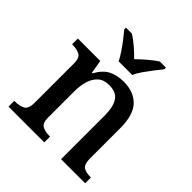

<svg xmlns="http://www.w3.org/2000/svg" viewBox="-204 -912 1059 1059"><g transform="rotate(45 325.5 -383.0)"><path d="M26 0V-45H33Q67 -45 90 -57.5Q113 -70 113 -116V-424Q113 -467 91 -479Q69 -491 36 -491H31V-536H206L219 -458H224Q253 -510 291 -528.5Q329 -547 379 -547Q458 -547 502 -500.5Q546 -454 546 -352V-117Q546 -70 565.5 -57.5Q585 -45 619 -45H624V0H436V-341Q436 -406 414 -441.5Q392 -477 335 -477Q293 -477 268.5 -454.5Q244 -432 233.5 -395.5Q223 -359 223 -317V-112Q223 -68 245 -56.5Q267 -45 300 -45H305V0ZM279 -606Q268 -629 250 -655.5Q232 -682 212 -708Q192 -734 176 -753V-766H223Q250 -749 279.5 -723.5Q309 -698 331 -675Q354 -698 384 -723.5Q414 -749 440 -766H488V-753Q472 -734 452 -708Q432 -682 413.5 -655.5Q395 -629 385 -606Z"/></g></svg>

Font: Noto Serif Sinhala Medium
Style: Regular
Weight: 500
Designer: Jelle Bosma - Monotype Design Team
Foundry: Monotype Imaging Inc.
Version: Version 2.007; ttfautohint (v1.8.4.7-5d5b)